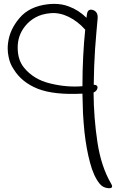

<svg xmlns="http://www.w3.org/2000/svg" viewBox="-20 -914 610 1011"><path d="M435.5 -820.3Q435.5 -825.2 436.5 -829.1Q436.5 -833 437.5 -836.9Q441.4 -870.1 469.7 -861.3Q497.1 -851.6 494.1 -816.4Q487.3 -745.1 480.5 -654.3Q474.6 -564.5 473.6 -467.8Q496.1 -466.8 493.2 -450.2Q490.2 -434.6 472.7 -426.8Q473.6 -293 493.2 -164.1Q512.7 -36.1 565.4 53.7Q570.3 61.5 570.3 67.4Q570.3 77.1 554.7 77.1Q552.7 77.1 551.8 77.1Q522.5 75.2 504.9 53.7Q472.7 13.7 454.1 -57.6Q434.6 -129.9 424.8 -218.8Q419.9 -266.6 417 -317.4Q415 -368.2 414.1 -420.9Q265.6 -413.1 179.7 -446.3Q93.8 -480.5 51.8 -549.8Q32.2 -578.1 25.4 -614.3Q20.5 -636.7 20.5 -659.2Q20.5 -673.8 22.5 -688.5Q31.2 -758.8 83 -819.3Q133.8 -879.9 231.4 -891.6Q249 -893.6 265.6 -893.6Q307.6 -893.6 342.8 -879.9Q393.6 -861.3 435.5 -820.3ZM247.1 -844.7Q200.2 -840.8 167 -822.3Q133.8 -803.7 112.3 -776.4Q72.3 -726.6 73.2 -662.1Q73.2 -597.7 107.4 -556.6Q158.2 -495.1 244.1 -474.6Q331.1 -453.1 414.1 -460Q414.1 -540 418 -616.2Q421.9 -693.4 428.7 -757.8Q389.6 -801.8 341.8 -825.2Q293.9 -848.6 247.1 -844.7Z"/></svg>

Font: Mrs Husband
Style: Regular
Weight: 400
Version: Version 1.0